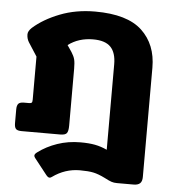

<svg xmlns="http://www.w3.org/2000/svg" viewBox="-52 -588 748 826"><g transform="rotate(5 322.0 -175.5)"><path d="M430 170Q400 155 378 150.5Q356 146 320 146Q256 146 202 185Q197 189 192 189Q185 189 176 177L124 111Q119 105 119 100Q119 93 130 85Q166 58 212.5 42Q259 26 312 26Q349 26 375 31Q401 36 427 48V-321Q427 -371 403.5 -395.5Q380 -420 328 -420Q265 -420 220 -386L239 -358Q250 -341 253.5 -327Q257 -313 257 -287V-42Q257 -18 250.5 -9Q244 0 222 0H55Q37 0 30.5 -7Q24 -14 24 -32V-91Q24 -108 30.5 -115.5Q37 -123 55 -123H76Q85 -123 88 -126Q91 -129 91 -139V-325L53 -384Q44 -399 44 -417Q44 -431 60 -446Q105 -486 174 -513Q243 -540 326 -540Q465 -540 528.5 -480.5Q592 -421 592 -321V151Q592 170 583 178.5Q574 187 555 187H483Q470 187 459.5 183.5Q449 180 430 170Z"/></g></svg>

Font: Mitr Medium
Style: Regular
Weight: 500
Designer: Thanarat Vachiruckul
Foundry: Cadson Demak
Version: Version 1.003